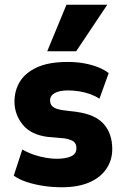

<svg xmlns="http://www.w3.org/2000/svg" viewBox="-20 -778 517 809"><path d="M241 11Q199 11 161 5Q123 -1 91.5 -11.5Q60 -22 38 -38L74 -148Q99 -134 124.5 -125.5Q150 -117 174.5 -113Q199 -109 218 -109Q258 -109 280 -119.5Q302 -130 302 -153Q302 -172 291 -181Q280 -190 252 -195L182 -201Q110 -210 75.5 -253Q41 -296 41 -350Q41 -396 63.5 -433.5Q86 -471 135.5 -494Q185 -517 265 -517Q303 -517 335.5 -511Q368 -505 394 -494.5Q420 -484 438 -470L399 -362Q383 -373 361 -381Q339 -389 314.5 -393Q290 -397 266 -397Q231 -397 211 -386Q191 -375 191 -355Q191 -337 203.5 -327.5Q216 -318 243 -314L306 -306Q383 -295 418 -254.5Q453 -214 453 -150Q453 -102 427 -65Q401 -28 354 -8.5Q307 11 241 11ZM179 -562 260 -758H432L301 -562Z"/></svg>

Font: Nunito Sans 7pt Condensed Black
Style: Regular
Weight: 900
Width: 3
Designer: Vernon Adams
Foundry: Vernon Adams
Version: Version 3.101;gftools[0.9.27]